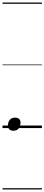

<svg xmlns="http://www.w3.org/2000/svg" viewBox="-20 -1018 353 1526"><path d="M87 21Q66 21 54.5 10Q43 -1 43 -19Q43 -48 58 -65.5Q73 -83 99 -83Q121 -83 132 -72.5Q143 -62 143 -44Q143 -15 128.5 3Q114 21 87 21ZM0 478H313V488H0ZM0 -20H313V0H0ZM0 -505H313V-500H0ZM0 -998H313V-988H0Z"/></svg>

Font: Playwrite AU SA Guides
Style: Regular
Weight: 400
Designer: Veronika Burian, José Scaglione
Foundry: TypeTogether
Version: Version 1.003